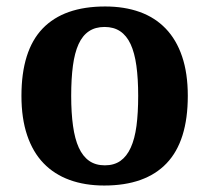

<svg xmlns="http://www.w3.org/2000/svg" viewBox="-20 -569 653 599"><path d="M565.9 -270Q565.9 -128.9 499.8 -59.6Q433.6 9.8 305.2 9.8Q245.1 9.8 197.3 -7.6Q149.4 -24.9 116 -59.6Q82.5 -94.2 64.7 -147Q46.9 -199.7 46.9 -270Q46.9 -411.1 113 -480Q179.2 -548.8 308.1 -548.8Q368.2 -548.8 415.8 -531.7Q463.4 -514.6 496.8 -480Q530.3 -445.3 548.1 -392.8Q565.9 -340.3 565.9 -270ZM202.1 -270Q202.1 -216.8 207.8 -176.3Q213.4 -135.7 225.8 -108.4Q238.3 -81.1 258.3 -67.1Q278.3 -53.2 307.1 -53.2Q335.9 -53.2 355.7 -67.1Q375.5 -81.1 387.9 -108.4Q400.4 -135.7 405.8 -176.3Q411.1 -216.8 411.1 -270Q411.1 -323.7 405.5 -364Q399.9 -404.3 387.5 -431.2Q375 -458 355 -471.4Q335 -484.9 306.2 -484.9Q277.3 -484.9 257.3 -471.4Q237.3 -458 225.1 -431.2Q212.9 -404.3 207.5 -364Q202.1 -323.7 202.1 -270Z"/></svg>

Font: Droids
Style: b
Weight: 700
Foundry: Ascender Corporation
Version: Version 1.00 build 113